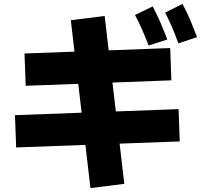

<svg xmlns="http://www.w3.org/2000/svg" viewBox="-20 -875 1040 987"><path d="M855 -628 861 -462 112 -434 106 -600ZM898 -314 904 -148 63 -117 57 -283ZM619 70 445 92 344 -771 518 -793ZM897 -652Q878 -705 861.5 -742Q845 -779 829 -810L918 -855Q941 -813 959 -769.5Q977 -726 993 -684ZM744 -641Q724 -693 707.5 -729.5Q691 -766 674 -798L765 -842Q787 -801 805.5 -757.5Q824 -714 840 -672Z"/></svg>

Font: Murecho Thin Black
Style: Regular
Weight: 900
Version: Version 1.010